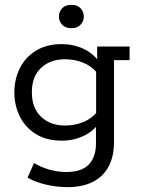

<svg xmlns="http://www.w3.org/2000/svg" viewBox="-20 -588 578 789"><path d="M257.2 181Q214 181 170.1 170.9Q126.3 160.9 93.1 142.3L119.6 82.2Q151.6 100.6 185.2 109.7Q218.9 118.8 252.9 118.8Q315.3 118.8 344.8 88.1Q374.4 57.4 374.4 0.4V-72.7L387.8 -83.8Q364.5 -48.8 323.3 -29.4Q282.2 -10 234.3 -10Q170.9 -10 127.2 -37.3Q83.4 -64.5 61.2 -109.9Q39 -155.3 39 -208.4Q39 -261.9 61.2 -307.1Q83.4 -352.2 127.2 -379.4Q170.9 -406.7 234.3 -406.7Q282.2 -406.7 323.3 -387.3Q364.5 -367.9 387.8 -332.9L379.3 -331.4V-396.7H512.6V-341H448.6V-5.6Q448.6 54.9 426.2 96.6Q403.7 138.3 361.2 159.6Q318.7 181 257.2 181ZM246.7 -72.2Q286.9 -72.2 321.5 -86.1Q356.2 -100 379.6 -128.3L375 -99.3V-314.6L379.6 -288.4Q356.2 -316.7 321.5 -330.6Q286.9 -344.5 246.7 -344.5Q186.9 -344.5 148.9 -309.2Q110.9 -273.9 110.9 -208.4Q110.9 -144 148.9 -108.1Q186.9 -72.2 246.7 -72.2ZM273.6 -472.2Q248.4 -472.2 235.3 -486.4Q222.2 -500.6 222.2 -520Q222.2 -540.1 235.3 -554.1Q248.4 -568.1 273.6 -568.1Q298.1 -568.1 311.2 -554.1Q324.4 -540.1 324.4 -520Q324.4 -500.6 311.1 -486.4Q297.7 -472.2 273.6 -472.2Z"/></svg>

Font: Rokkitt SemiBold
Style: Regular
Weight: 600
Designer: Vernon Adams
Foundry: Vernon Adams
Version: Version 3.103